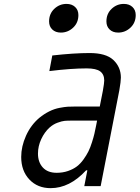

<svg xmlns="http://www.w3.org/2000/svg" viewBox="-20 -947 711 977"><path d="M474 -333.3H346.4Q322.3 -333.3 308.6 -332Q294.9 -330.7 272.8 -322.6Q250.7 -314.5 232.4 -298.2Q206.4 -274.7 189.8 -238.9Q173.2 -203.1 173.2 -165.4Q173.2 -121.7 197.9 -94.7Q222.7 -67.7 268.2 -67.7Q299.5 -67.7 325.8 -76.8Q352.2 -85.9 370.8 -99.9Q389.3 -113.9 404.9 -135.7Q420.6 -157.6 430 -176.8Q439.5 -196 447.9 -222.7Q456.4 -249.3 460.3 -266.3Q464.2 -283.2 468.8 -306.6ZM436.2 -677.1Q518.2 -677.1 556 -642.6Q595.1 -606.1 595.1 -552.1Q595.1 -532.6 587.2 -487.6L492.2 0H408.9L424.5 -80.1H418Q334.6 10.4 237.6 10.4Q171.2 10.4 129.6 -33.5Q87.9 -77.5 87.9 -148.4Q87.9 -201.8 112.3 -256.2Q136.7 -310.5 179.7 -347Q204.4 -367.2 230.5 -380.2Q256.5 -393.2 282.9 -398.1Q309.2 -403 324.2 -404Q339.2 -404.9 361.3 -404.9H487.6L503.3 -484.4Q510.4 -524.7 510.4 -537.1Q510.4 -568.4 489.9 -583.7Q469.4 -599 421.2 -599Q343.1 -599 231.1 -585.3L246.1 -664.7Q356.1 -677.1 436.2 -677.1ZM521.5 -837.9Q521.5 -877 547.9 -902Q574.2 -927.1 610 -927.1Q637.4 -927.1 654 -911.5Q670.6 -895.8 670.6 -870.4Q670.6 -831.4 643.9 -806.3Q617.2 -781.2 581.4 -781.2Q554 -781.2 537.8 -796.9Q521.5 -812.5 521.5 -837.9ZM229.8 -837.9Q229.8 -877 256.2 -902Q282.6 -927.1 318.4 -927.1Q345.7 -927.1 362.3 -911.5Q378.9 -895.8 378.9 -870.4Q378.9 -831.4 352.2 -806.3Q325.5 -781.2 289.7 -781.2Q262.4 -781.2 246.1 -796.9Q229.8 -812.5 229.8 -837.9Z"/></svg>

Font: Monoid
Style: Italic
Weight: 400
Width: 4
Italic angle: -11°
Monospace: yes
Version: Version 0.61